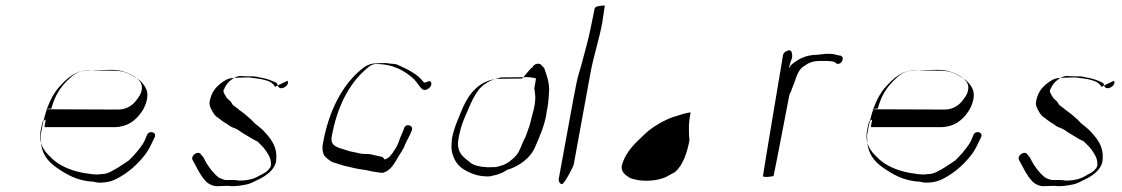

<svg xmlns="http://www.w3.org/2000/svg" viewBox="-20 -670 4016 687"><path d="M144 -278C146 -281 164 -281 164 -282C176 -327 195 -356 221 -382C240 -401 259 -417 292 -418C293 -419 379 -420 380 -420C408 -420 429 -413 447 -404C466 -394 493 -378 487 -348C486 -338 478 -324 472 -317C458 -295 434 -278 403 -278C403 -278 148 -279 148 -279C147 -279 146 -278 144 -278ZM143 -242C145 -241 137 -215 140 -215H388C435 -215 465 -238 487 -270C503 -293 513 -327 504 -349C498 -365 485 -380 471 -389C446 -403 429 -417 388 -417C388 -417 302 -418 303 -419C250 -420 219 -389 191 -358C156 -318 139 -263 127 -195C125 -186 125 -179 126 -171C127 -121 150 -93 183 -70C216 -47 257 -22 314 -20C313 -19 328 -18 327 -17C355 -15 377 -20 397 -30C439 -52 472 -81 501 -119C514 -136 523 -158 533 -178C543 -198 513 -205 506 -187C502 -177 497 -164 491 -155C477 -134 459 -113 441 -96C433 -90 411 -76 400 -69C381 -59 367 -47 342 -47C335 -46 328 -45 320 -46C319 -46 302 -47 302 -48C243 -54 190 -76 161 -108C138 -129 116 -157 126 -206C128 -216 130 -226 133 -236C136 -235 140 -242 143 -242Z M1009 -381C1009 -381 964 -360 964 -359C952 -386 906 -388 870 -393C870 -393 815 -392 816 -391C796 -391 782 -381 769 -371C749 -355 736 -338 730 -306C729 -299 730 -291 734 -283C739 -272 749 -254 760 -249C761 -249 768 -242 769 -242C776 -236 784 -231 793 -226C793 -225 804 -219 804 -218C813 -213 823 -211 832 -205C850 -192 866 -184 885 -172C886 -172 900 -164 901 -164C908 -157 923 -143 929 -134C939 -119 953 -101 949 -75C946 -69 943 -65 939 -61C930 -51 913 -45 902 -38C884 -28 858 -23 833 -24C829 -25 824 -26 816 -26H786C780 -27 764 -33 761 -36C739 -54 720 -81 708 -107C707 -107 701 -116 700 -116C691 -134 661 -114 669 -98C683 -73 696 -43 716 -22C724 -13 742 -2 762 -4C762 -4 791 -5 791 -5C798 -5 802 -5 806 -4C823 -3 841 -6 857 -9C877 -12 890 -21 907 -29C929 -39 960 -60 967 -89C977 -146 945 -179 918 -207C912 -213 897 -224 890 -230C891 -230 879 -241 880 -241C866 -254 850 -267 834 -278C834 -280 811 -295 812 -296C810 -299 808 -303 806 -306C800 -313 792 -316 788 -326C784 -332 778 -340 780 -348C784 -354 787 -364 792 -369C792 -369 801 -380 801 -379C811 -388 826 -399 843 -398C843 -397 896 -397 896 -396C900 -395 904 -394 909 -393C932 -390 952 -382 968 -374C972 -373 974 -364 975 -361C983 -344 1018 -363 1009 -381Z M1519 -379C1514 -383 1500 -370 1496 -376C1474 -405 1439 -422 1403 -438C1393 -443 1376 -441 1365 -444C1364 -445 1348 -444 1347 -444C1339 -445 1333 -443 1326 -443C1304 -444 1286 -433 1272 -421C1204 -365 1157 -273 1136 -160C1132 -143 1134 -128 1138 -118C1141 -109 1161 -93 1172 -89C1186 -86 1203 -78 1220 -75C1240 -70 1257 -66 1279 -63C1296 -61 1310 -56 1328 -54C1345 -52 1348 -49 1361 -56C1380 -66 1390 -83 1401 -102C1409 -117 1423 -134 1429 -152C1437 -170 1446 -184 1453 -202C1462 -223 1431 -230 1426 -211C1421 -196 1414 -184 1409 -169C1404 -154 1398 -141 1390 -131C1382 -118 1372 -103 1355 -99C1358 -102 1348 -106 1350 -108C1335 -111 1319 -115 1306 -118C1295 -120 1279 -118 1268 -121C1253 -125 1233 -127 1218 -133C1192 -142 1160 -145 1167 -182C1186 -286 1227 -368 1289 -422C1300 -432 1310 -440 1324 -441C1389 -441 1429 -416 1461 -387C1473 -375 1479 -361 1491 -351C1506 -339 1535 -367 1519 -379Z M1897 -390C1899 -388 1892 -359 1892 -355C1891 -354 1895 -339 1894 -338C1897 -323 1895 -301 1890 -279C1889 -278 1885 -257 1884 -257C1880 -241 1878 -230 1873 -215C1872 -215 1865 -191 1864 -190C1862 -183 1859 -176 1856 -172C1847 -155 1840 -128 1827 -114C1816 -101 1793 -82 1775 -78C1766 -75 1755 -71 1743 -72C1743 -72 1720 -71 1720 -72C1697 -73 1675 -78 1663 -88C1663 -89 1646 -101 1646 -102C1628 -116 1614 -136 1620 -171C1625 -200 1632 -224 1642 -248C1662 -292 1679 -346 1716 -370C1724 -376 1744 -386 1755 -388C1761 -390 1767 -392 1773 -393L1864 -394C1877 -394 1886 -392 1897 -390ZM1885 -429C1881 -430 1850 -389 1848 -389L1760 -388C1698 -382 1661 -340 1637 -287C1622 -251 1605 -215 1597 -174C1596 -157 1594 -141 1597 -127C1604 -98 1617 -77 1641 -63C1665 -49 1692 -37 1734 -39C1736 -41 1761 -44 1763 -47C1774 -50 1784 -55 1794 -62C1836 -74 1879 -104 1896 -147C1911 -182 1927 -217 1935 -261C1935 -269 1938 -277 1939 -285C1943 -305 1944 -336 1945 -351C1944 -381 1935 -404 1927 -427L1919 -435C1912 -447 1891 -443 1885 -429Z M1990 -11C1998 -9 2032 -74 2033 -82L2093 -410C2104 -470 2124 -529 2135 -589L2144 -650C2143 -651 2138 -650 2127 -649C2116 -648 2110 -644 2108 -641L2094 -572C2085 -527 2072 -482 2060 -437C2054 -415 2047 -396 2043 -374C2041 -371 1981 -37 1980 -34C1977 -23 1982 -13 1990 -11Z M2451 -268C2448 -252 2445 -229 2445 -218C2445 -206 2445 -183 2447 -169C2439 -123 2423 -78 2395 -54L2376 -44C2349 -26 2306 -20 2266 -25C2256 -27 2237 -30 2230 -36C2217 -44 2201 -56 2205 -78C2220 -131 2255 -159 2289 -192C2316 -217 2353 -238 2387 -251C2407 -256 2427 -265 2451 -268Z M2748 -41C2749 -41 2804 -328 2804 -328C2805 -334 2809 -340 2811 -344C2813 -353 2819 -364 2821 -371C2830 -397 2838 -425 2860 -435C2875 -447 2892 -452 2916 -452H2935C2946 -452 2958 -451 2966 -448C2965 -448 2973 -444 2972 -443C2990 -434 3006 -466 2987 -471C2986 -470 2975 -474 2975 -473C2963 -478 2948 -478 2930 -477C2929 -476 2906 -475 2906 -474C2863 -474 2836 -459 2810 -437C2798 -413 2805 -439 2814 -463C2816 -472 2814 -490 2805 -490C2796 -490 2784 -483 2782 -474C2782 -474 2709 -40 2710 -40C2710 -34 2746 -38 2748 -41Z M3101 -278C3103 -281 3121 -281 3121 -282C3133 -327 3152 -356 3178 -382C3197 -401 3216 -417 3249 -418C3250 -419 3336 -420 3337 -420C3365 -420 3386 -413 3404 -404C3423 -394 3450 -378 3444 -348C3443 -338 3435 -324 3429 -317C3415 -295 3391 -278 3360 -278C3360 -278 3105 -279 3105 -279C3104 -279 3103 -278 3101 -278ZM3100 -242C3102 -241 3094 -215 3097 -215H3345C3392 -215 3422 -238 3444 -270C3460 -293 3470 -327 3461 -349C3455 -365 3442 -380 3428 -389C3403 -403 3386 -417 3345 -417C3345 -417 3259 -418 3260 -419C3207 -420 3176 -389 3148 -358C3113 -318 3096 -263 3084 -195C3082 -186 3082 -179 3083 -171C3084 -121 3107 -93 3140 -70C3173 -47 3214 -22 3271 -20C3270 -19 3285 -18 3284 -17C3312 -15 3334 -20 3354 -30C3396 -52 3429 -81 3458 -119C3471 -136 3480 -158 3490 -178C3500 -198 3470 -205 3463 -187C3459 -177 3454 -164 3448 -155C3434 -134 3416 -113 3398 -96C3390 -90 3368 -76 3357 -69C3338 -59 3324 -47 3299 -47C3292 -46 3285 -45 3277 -46C3276 -46 3259 -47 3259 -48C3200 -54 3147 -76 3118 -108C3095 -129 3073 -157 3083 -206C3085 -216 3087 -226 3090 -236C3093 -235 3097 -242 3100 -242Z M3966 -381C3966 -381 3921 -360 3921 -359C3909 -386 3863 -388 3827 -393C3827 -393 3772 -392 3773 -391C3753 -391 3739 -381 3726 -371C3706 -355 3693 -338 3687 -306C3686 -299 3687 -291 3691 -283C3696 -272 3706 -254 3717 -249C3718 -249 3725 -242 3726 -242C3733 -236 3741 -231 3750 -226C3750 -225 3761 -219 3761 -218C3770 -213 3780 -211 3789 -205C3807 -192 3823 -184 3842 -172C3843 -172 3857 -164 3858 -164C3865 -157 3880 -143 3886 -134C3896 -119 3910 -101 3906 -75C3903 -69 3900 -65 3896 -61C3887 -51 3870 -45 3859 -38C3841 -28 3815 -23 3790 -24C3786 -25 3781 -26 3773 -26H3743C3737 -27 3721 -33 3718 -36C3696 -54 3677 -81 3665 -107C3664 -107 3658 -116 3657 -116C3648 -134 3618 -114 3626 -98C3640 -73 3653 -43 3673 -22C3681 -13 3699 -2 3719 -4C3719 -4 3748 -5 3748 -5C3755 -5 3759 -5 3763 -4C3780 -3 3798 -6 3814 -9C3834 -12 3847 -21 3864 -29C3886 -39 3917 -60 3924 -89C3934 -146 3902 -179 3875 -207C3869 -213 3854 -224 3847 -230C3848 -230 3836 -241 3837 -241C3823 -254 3807 -267 3791 -278C3791 -280 3768 -295 3769 -296C3767 -299 3765 -303 3763 -306C3757 -313 3749 -316 3745 -326C3741 -332 3735 -340 3737 -348C3741 -354 3744 -364 3749 -369C3749 -369 3758 -380 3758 -379C3768 -388 3783 -399 3800 -398C3800 -397 3853 -397 3853 -396C3857 -395 3861 -394 3866 -393C3889 -390 3909 -382 3925 -374C3929 -373 3931 -364 3932 -361C3940 -344 3975 -363 3966 -381Z"/></svg>

Font: Photofail
Style: It
Weight: 400
Foundry: Cannot Into Space Fonts
Version: Version 0.97